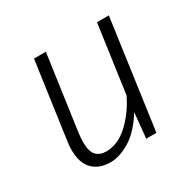

<svg xmlns="http://www.w3.org/2000/svg" viewBox="-123 -656 811 800"><g transform="rotate(-30 282.5 -256.0)"><path d="M382 -121Q338 -50 287.5 -19.5Q237 11 194 11Q139 11 108 -20.5Q77 -52 77 -115Q77 -133 80 -154L132 -523H189L138 -161Q135 -137 135 -119Q135 -73 152.5 -55Q170 -37 201 -37Q222 -37 245.5 -45Q269 -53 293 -72Q317 -91 341.5 -121Q366 -151 389 -196L435 -523H492L419 0H370Z"/></g></svg>

Font: Glekhifnjqigglhiwekvrgaqftz
Style: Regular
Weight: 300
Italic angle: -8°
Designer: Carrois Corporate & Edenspiekermann
Foundry: Carrois Corporate GbR & Edenspiekermann AG
Version: Version 2.001